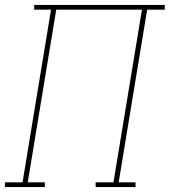

<svg xmlns="http://www.w3.org/2000/svg" viewBox="-38 -755 685 775"><path d="M-18 0V-19H53L168 -716H100V-735H627V-716H556L441 -19H509V0H348V-19H420L535 -716H189L74 -19H143V0Z"/></svg>

Font: Iosevka Etoile Thin
Style: Italic
Weight: 100
Italic angle: -9°
Designer: Belleve Invis
Foundry: Belleve Invis
Version: Version 22.1.2; ttfautohint (v1.8.4)